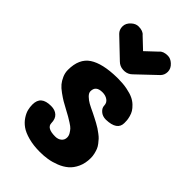

<svg xmlns="http://www.w3.org/2000/svg" viewBox="-227 -826 909 909"><g transform="rotate(45 227.5 -371.5)"><path d="M373 -657.2 277.8 -566.9Q262.2 -551.3 240.2 -549.8H230Q207.5 -551.3 191.9 -566.9L97.2 -657.2Q83 -671.4 83 -692.9Q83 -714.8 102.1 -731.9Q118.7 -747.1 137.2 -747.1Q167.5 -747.1 180.2 -731L234.9 -679.2L290 -731Q302.7 -747.1 333 -747.1Q351.6 -747.1 368.2 -731.9Q387.2 -714.8 387.2 -692.9Q387.2 -671.4 373 -657.2ZM192.9 -369.1Q192.9 -356.9 205.6 -344.7Q218.3 -332.5 232.9 -324.5Q247.6 -316.4 273.9 -304.2Q289.6 -296.4 296.1 -293Q302.7 -289.6 317.9 -281.5Q333 -273.4 340.3 -268.3Q347.7 -263.2 360.4 -253.9Q373 -244.6 379.6 -237.3Q386.2 -230 394.8 -219Q403.3 -208 407.5 -197.5Q411.6 -187 414.8 -173.6Q418 -160.2 418 -146Q418 -111.3 405.5 -84.2Q393.1 -57.1 373.8 -40.8Q354.5 -24.4 328.4 -14.2Q302.2 -3.9 277.6 0Q252.9 3.9 227.1 3.9Q183.1 3.9 149.2 -5.4Q115.2 -14.6 95.7 -28.6Q76.2 -42.5 63.7 -61.3Q51.3 -80.1 47.1 -96.7Q43 -113.3 43 -129.9Q43 -159.7 59.6 -173.8Q76.2 -188 110.8 -188Q137.2 -188 152.8 -173.8Q168.5 -159.7 168.9 -130.9Q169.9 -99.1 226.1 -99.1Q245.6 -99.1 257.8 -109.4Q270 -119.6 270 -136.2Q270 -147.5 263.7 -158.2Q257.3 -168.9 250.7 -176.3Q244.1 -183.6 227.5 -194.1Q210.9 -204.6 202.9 -209.2Q194.8 -213.9 173.8 -225.1Q149.9 -237.8 136.7 -245.6Q123.5 -253.4 103.5 -267.8Q83.5 -282.2 73 -294.9Q62.5 -307.6 54.2 -326.2Q45.9 -344.7 45.9 -365.2Q45.9 -439.9 93.3 -471.2Q140.6 -502.4 235.8 -503.9H244.1Q277.3 -503.9 304.4 -498.5Q331.5 -493.2 348.6 -485.1Q365.7 -477.1 378.4 -464.8Q391.1 -452.6 397.7 -441.7Q404.3 -430.7 408 -417Q411.6 -403.3 412.4 -394.8Q413.1 -386.2 413.1 -376Q413.1 -327.1 339.8 -325.2Q316.9 -325.2 302 -338.4Q287.1 -351.6 287.1 -367.2Q286.6 -385.3 272.2 -395.5Q257.8 -405.8 236.8 -405.8Q192.9 -405.8 192.9 -369.1Z"/></g></svg>

Font: Concert One
Style: Regular
Weight: 400
Designer: Johan Kallas, Mihkel Virkus
Foundry: Johan Kallas, Mihkel Virkus
Version: Version 1.003